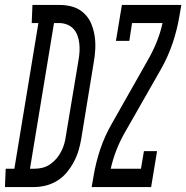

<svg xmlns="http://www.w3.org/2000/svg" viewBox="-86 -755 752 775"><path d="M-66 0 -63 -74H-28L69 -662H42L45 -735H155Q183 -735 208 -727.5Q233 -720 252.5 -702Q272 -684 282 -660Q292 -636 296 -610Q300 -584 298.5 -556Q297 -528 292 -501L242 -195Q238 -171 231 -147.5Q224 -124 212 -101.5Q200 -79 183.5 -59Q167 -39 145 -25.5Q123 -12 99 -6Q75 0 51 0ZM35 -74H54Q70 -74 86 -78Q102 -82 116.5 -92Q131 -102 142 -115Q153 -128 161 -143.5Q169 -159 173.5 -175Q178 -191 180 -207L231 -513Q234 -530 235 -547Q236 -564 234 -580.5Q232 -597 226.5 -612Q221 -627 210.5 -638.5Q200 -650 184.5 -656Q169 -662 152 -662H132ZM284 0 292 -46Q301 -100 319 -153.5Q337 -207 366 -257L515 -520Q534 -554 548 -589.5Q562 -625 570 -662H447L436 -590H382L406 -735H646L638 -689Q629 -635 611 -581.5Q593 -528 565 -478L415 -215Q396 -181 382.5 -145.5Q369 -110 361 -74H483L495 -145H548L524 0Z"/></svg>

Font: Iosevka Curly Slab Extended
Style: Italic
Weight: 400
Width: 7
Italic angle: -9°
Monospace: yes
Designer: Belleve Invis
Foundry: Belleve Invis
Version: Version 11.1.0; ttfautohint (v1.8.3)